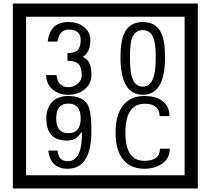

<svg xmlns="http://www.w3.org/2000/svg" viewBox="-20 -980 1195 1090"><path d="M1103 90H53V-960H1103ZM1028 15V-885H128V15ZM499 -556Q499 -504 460.5 -473Q422 -442 369 -442Q314 -442 280 -471Q242 -502 242 -554H301Q307 -485 370 -485Q398 -485 421 -504.5Q444 -524 444 -552Q444 -597 426 -616Q408 -635 363 -635V-679Q405 -679 421.5 -696Q438 -713 438 -754Q438 -812 369 -812Q318 -812 306 -744H251Q264 -855 368 -855Q419 -855 454 -829Q493 -800 493 -750Q493 -685 451 -658Q475 -642 483 -630Q499 -605 499 -556ZM917 -656Q917 -442 791 -442Q664 -442 664 -656Q664 -744 685 -789Q714 -855 791 -855Q868 -855 897 -789Q917 -745 917 -656ZM864 -656Q864 -723 855 -752Q840 -809 791 -809Q742 -809 726 -752Q718 -723 718 -656Q718 -587 726 -553Q742 -488 791 -488Q839 -488 855 -554Q864 -587 864 -656ZM499 -238Q499 -22 364 -22Q267 -22 254 -125H307Q311 -65 365 -65Q448 -65 445 -232Q424 -205 414 -197Q394 -182 360 -182Q243 -182 243 -308Q243 -366 275.5 -400.5Q308 -435 366 -435Q450 -435 478 -385Q499 -346 499 -238ZM438 -308Q438 -392 368 -392Q299 -392 299 -308Q299 -224 368 -224Q438 -224 438 -308ZM944 -136Q944 -80 898 -49Q858 -22 799 -22Q714 -22 672 -84Q636 -136 636 -226Q636 -317 671 -371Q713 -435 800 -435Q862 -435 899 -409Q942 -379 942 -321H886Q886 -391 801 -391Q692 -391 692 -226Q692 -67 799 -67Q888 -67 888 -136Z"/></svg>

Font: Unicode BMP Fallback SIL
Style: Regular
Weight: 400
Foundry: NRSI, SIL International
Version: Version 5.1 Based on Unicode 5.1